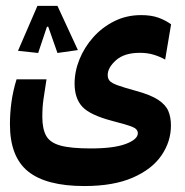

<svg xmlns="http://www.w3.org/2000/svg" viewBox="-20 -454 626 651"><path d="M266.1 176.8Q136.7 176.8 75.2 127.2Q13.7 77.6 13.7 -32.7Q13.7 -70.3 18.8 -107.7Q23.9 -145 36.1 -185.1H137.7Q131.3 -143.6 127.4 -117.4Q123.5 -91.3 123.5 -58.1Q123.5 -17.1 136.5 6.3Q149.4 29.8 185.1 39.6Q220.7 49.3 287.6 49.3Q366.2 49.3 406.7 33.9Q447.3 18.6 447.3 -2.4Q447.3 -16.6 428 -24.2Q408.7 -31.7 359.4 -44.4Q285.2 -64 259 -92.3Q232.9 -120.6 232.9 -170.4Q232.9 -211.9 249.5 -252.9Q266.1 -293.9 296.4 -327.9Q326.7 -361.8 367.9 -382.3Q409.2 -402.8 458.5 -402.8Q492.2 -402.8 516.4 -394.3Q540.5 -385.7 560.1 -371.6L540 -252Q522.9 -261.7 501.7 -268.3Q480.5 -274.9 454.1 -274.9Q401.4 -274.9 373.3 -249.8Q345.2 -224.6 345.2 -199.7Q345.2 -187.5 351.8 -179.9Q358.4 -172.4 378.4 -165Q398.4 -157.7 439 -146.5Q490.2 -132.8 516.1 -115.7Q542 -98.6 550.8 -77.4Q559.6 -56.2 559.6 -28.8Q559.6 26.4 527.3 73.2Q495.1 120.1 429.9 148.4Q364.7 176.8 266.1 176.8ZM174.8 -434.1 244.1 -284.2 174.8 -274.4 143.6 -363.3H139.2L109.4 -274.4L41 -281.7L106.9 -434.1Z"/></svg>

Font: CaskaydiaCove NFP SemiBold
Style: Regular
Weight: 600
Designer: Aaron Bell
Foundry: Saja Typeworks
Version: Version 2111.001; VTT 6.35;Nerd Fonts 3.1.1